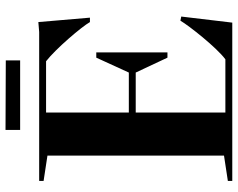

<svg xmlns="http://www.w3.org/2000/svg" viewBox="-103 -759 862 696"><g transform="rotate(-90 328.0 -411.0)"><path d="M112 -30 20 -16V0H594L616 -185L601 -188C583 -157 504 -57 461 -25H268V-350H413L467 -235H486V-493H467L413 -375H268V-675H454C500 -639 579 -546 596 -516H612L596 -703L560 -700H20V-684L112 -670ZM205 -822V-769H457V-821Z"/></g></svg>

Font: Mazius Display
Style: Bold
Weight: 700
Designer: Alberto Casagrande & Collletttivo
Foundry: Collletttivo
Version: Version 2.000;Glyphs 3.2 (3221)